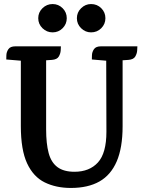

<svg xmlns="http://www.w3.org/2000/svg" viewBox="-20 -914 709 949"><path d="M479 -685H659Q659 -680 658 -664.5Q657 -649 648.5 -634.5Q640 -620 615 -618L586 -616V-290Q586 -184 557 -116.5Q528 -49 471.5 -17Q415 15 330 15Q257 15 201 -12.5Q145 -40 114 -106.5Q83 -173 83 -291V-614L11 -620Q11 -625 11.5 -641Q12 -657 21.5 -671Q31 -685 56 -685H281Q281 -680 280 -664.5Q279 -649 270.5 -634.5Q262 -620 237 -618L208 -616V-275Q208 -204 220.5 -157.5Q233 -111 264 -88Q295 -65 348 -65Q422 -65 464 -111Q506 -157 506 -263L505 -614L434 -620Q434 -625 434.5 -641Q435 -657 444.5 -671Q454 -685 479 -685ZM240 -754Q211 -754 190 -774.5Q169 -795 169 -824Q169 -853 190 -873.5Q211 -894 240 -894Q269 -894 289.5 -873.5Q310 -853 310 -824Q310 -795 289.5 -774.5Q269 -754 240 -754ZM430 -754Q402 -754 381 -774.5Q360 -795 360 -824Q360 -853 381 -873.5Q402 -894 430 -894Q460 -894 480.5 -873.5Q501 -853 501 -824Q501 -795 480.5 -774.5Q460 -754 430 -754Z"/></svg>

Font: Karma Variable Light
Style: Regular
Weight: 300
Designer: Joana Correia
Foundry: Indian Type Foundry
Version: Version 3.000